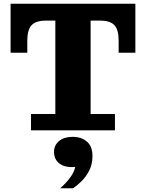

<svg xmlns="http://www.w3.org/2000/svg" viewBox="-20 -702 786 1034"><path d="M147 0V-88H278V-682H468V-88H599V0ZM37 -418V-591H227Q173 -591 150 -566Q127 -541 127 -483V-418ZM37 -591V-682H709V-591ZM619 -483Q619 -541 596.5 -566Q574 -591 519 -591H709V-418H619ZM304 312Q336 284 358 254Q380 224 385 197Q333 202 302 180Q271 158 271 116Q271 80 298 57.5Q325 35 371 35Q418 35 448 60.5Q478 86 478 139Q478 181 461.5 214.5Q445 248 420.5 272.5Q396 297 373 312Z"/></svg>

Font: Montagu Slab
Style: Bold
Weight: 700
Designer: Florian Karsten
Foundry: Florian Karsten
Version: Version 1.000